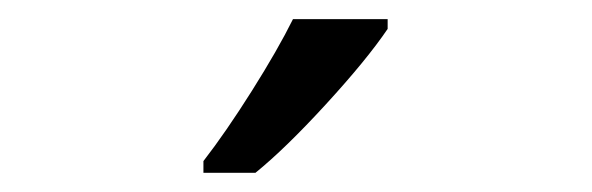

<svg xmlns="http://www.w3.org/2000/svg" viewBox="-20 -786 617 200"><path d="M191.9 -618.2Q215.3 -648.4 242.4 -691.4Q269.5 -734.4 285.2 -766.1H383.8V-755.9Q362.3 -724.1 319.8 -677.7Q277.3 -631.3 246.1 -606H191.9Z"/></svg>

Font: Open Sans ACDW
Style: acdw
Weight: 400
Foundry: Ascender Corporation
Version: Version 1.10